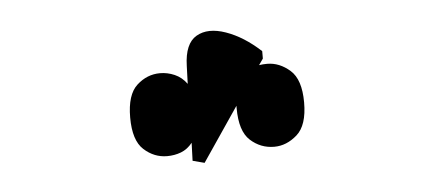

<svg xmlns="http://www.w3.org/2000/svg" viewBox="-30 -866 696 309"><g transform="rotate(-5 318.5 -711.5)"><path d="M231 -622Q210 -622 193.5 -637Q177 -652 177 -689Q177 -726 193.5 -741Q210 -756 231 -756Q243 -756 254.5 -751Q266 -746 274 -735L275 -764Q276 -800 295 -811Q314 -822 342.5 -812Q371 -802 398 -777V-765L391 -755Q397 -756 404 -756Q424 -756 441 -741Q458 -726 458 -689Q458 -652 441 -637Q424 -622 404 -622Q382 -622 365.5 -637Q349 -652 349 -689V-693L290 -606L271 -611L272 -640Q264 -630 253.5 -626Q243 -622 231 -622Z"/></g></svg>

Font: Noto Serif Display SemiCondensed ExtraBold
Style: Regular
Weight: 800
Width: 4
Designer: Monotype Design Team
Foundry: Monotype Imaging Inc.
Version: Version 2.009